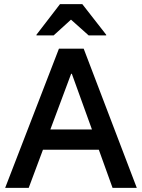

<svg xmlns="http://www.w3.org/2000/svg" viewBox="-20 -911 688 931"><path d="M5 0 265.8 -675H385.8L643.3 0H525.8L459.2 -185H188.3L119.2 0ZM224.2 -283.3H425.8L328.3 -553.3H325ZM156.7 -739.2V-742.5L270.8 -890.8H379.2L495 -742.5V-739.2H410L324.2 -815.8L240 -739.2Z"/></svg>

Font: Funnel Sans Medium
Style: Regular
Weight: 500
Version: Version 1.000; Beta; Release 5; Build 24; ttfautohint (v1.8.